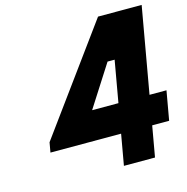

<svg xmlns="http://www.w3.org/2000/svg" viewBox="-118 -937 1023 1050"><g transform="rotate(-15 393.5 -412.5)"><path d="M556.2 -574 514.8 -339H365.8L516.2 -574ZM776.5 -825H529.5L95.6 -230L85.7 -174H485.7L455 0H631L661.7 -174H757.7L786.8 -339H690.8Z"/></g></svg>

Font: Hussar Wysoki
Style: Obl
Weight: 700
Foundry: Cannot Into Space Fonts
Version: Version 0.92